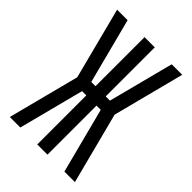

<svg xmlns="http://www.w3.org/2000/svg" viewBox="-215 -832 930 930"><g transform="rotate(45 250.0 -367.5)"><path d="M27 0 122 -367 27 -735H99L186 -399H215V-735H285V-399H314L401 -735H473L378 -367L473 0H401L314 -336H285V0H215V-336H186L99 0Z"/></g></svg>

Font: Iosevka
Style: Regular
Weight: 400
Monospace: yes
Designer: Belleve Invis
Foundry: Belleve Invis
Version: Version 33.2.3; ttfautohint (v1.8.4)